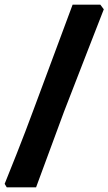

<svg xmlns="http://www.w3.org/2000/svg" viewBox="-58 -695 466 825"><path d="M217 -215 97 110H-29L-38 95Q-26 66 13 -32.5Q52 -131 87 -226L254 -675H373L388 -655Q370 -609 320 -480.5Q270 -352 217 -215Z"/></svg>

Font: Alegreya Black
Style: Italic
Weight: 900
Italic angle: -7°
Designer: Juan Pablo del Peral
Foundry: Huerta Tipografica
Version: Version 2.007; ttfautohint (v1.6)